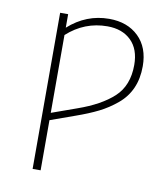

<svg xmlns="http://www.w3.org/2000/svg" viewBox="-79 -760 720 826"><g transform="rotate(10 281.0 -346.5)"><path d="M332 -693Q412 -693 460.5 -646Q509 -599 509 -517Q509 -463 490.5 -421Q472 -379 435.5 -348.5Q399 -318 358 -297.5Q317 -277 260 -257L154 -219V0H119V-682H154V-623Q232 -693 332 -693ZM263 -290Q363 -325 417.5 -375.5Q472 -426 472 -516Q472 -585 433.5 -622.5Q395 -660 330 -660Q230 -660 154 -591V-251Z"/></g></svg>

Font: Fira Sans UltraLight
Style: Regular
Weight: 200
Designer: Carrois Corporate & Edenspiekermann AG
Foundry: Carrois Corporate GbR & Edenspiekermann AG
Version: Version 4.106;PS 004.106;hotconv 1.0.70;makeotf.lib2.5.58329